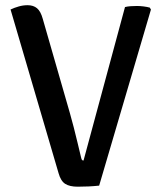

<svg xmlns="http://www.w3.org/2000/svg" viewBox="-20 -710 615 735"><path d="M458.5 -683Q468.9 -685.6 480.6 -686.3Q492.3 -687.1 504.5 -687.1Q516.1 -687.1 529.8 -685.4Q543.5 -683.7 553.5 -680.8L557.8 -673.4L359.6 0.6Q340 2.7 319.1 3.7Q298.2 4.7 277.5 4.7Q246.7 4.7 229.7 -6.1Q212.7 -16.9 204.3 -46.7L20.4 -673.6Q35.1 -680.6 51.8 -685.3Q68.4 -690.1 85.7 -690.1Q107.9 -690.1 121.8 -678.4Q135.8 -666.7 143.7 -637.9L247.4 -277.5Q254.4 -252.8 262.2 -222.9Q269.9 -192.9 277.2 -162.3Q284.6 -131.7 290.9 -105.1Q292.4 -99.1 294.3 -97.3Q296.2 -95.5 299.8 -95.5Z"/></svg>

Font: Signika SC
Style: Regular
Weight: 300
Designer: Anna Giedryś
Foundry: Anna Giedryś
Version: Version 2.000